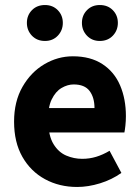

<svg xmlns="http://www.w3.org/2000/svg" viewBox="-20 -732 558 764"><path d="M287 12Q216 12 159 -19Q102 -50 69 -108Q36 -166 36 -248Q36 -328 69.5 -386.5Q103 -445 156.5 -476.5Q210 -508 270 -508Q340 -508 387.5 -477Q435 -446 458 -392Q481 -338 481 -270Q481 -251 479 -232.5Q477 -214 475 -205H151L149 -302H356Q356 -344 336.5 -370Q317 -396 273 -396Q249 -396 225 -382Q201 -368 185.5 -336Q170 -304 172 -248Q173 -191 193 -158.5Q213 -126 243.5 -113Q274 -100 307 -100Q336 -100 362.5 -108Q389 -116 416 -132L463 -44Q425 -17 378 -2.5Q331 12 287 12ZM159 -569Q127 -569 107 -590Q87 -611 87 -641Q87 -671 107 -691.5Q127 -712 159 -712Q190 -712 210 -691.5Q230 -671 230 -641Q230 -611 210 -590Q190 -569 159 -569ZM377 -569Q346 -569 326 -590Q306 -611 306 -641Q306 -671 326 -691.5Q346 -712 377 -712Q409 -712 429 -691.5Q449 -671 449 -641Q449 -611 429 -590Q409 -569 377 -569Z"/></svg>

Font: Mada
Style: Bold
Weight: 700
Designer: Khaled Hosny
Version: Version 1.5